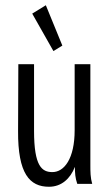

<svg xmlns="http://www.w3.org/2000/svg" viewBox="-20 -702 415 733"><path d="M184 -507 218 -528 155 -682 103 -650ZM167 11C214 11 248 -19 266 -65C266 -42 267 -23 275 0H332C325 -24 325 -47 325 -71V-457H265V-205C265 -96 225 -45 180 -45C140 -45 110 -67 110 -202V-457H50L49 -202C48 -39 93 11 167 11Z"/></svg>

Font: Inconsolata Condensed
Style: Regular
Weight: 400
Width: 3
Monospace: yes
Designer: Raph Levien, Cyreal, Brenton Simpson
Foundry: Raph Levien, Cyreal, Google
Version: Version 3.100